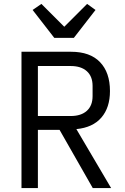

<svg xmlns="http://www.w3.org/2000/svg" viewBox="-20 -963 640 983"><path d="M258 -769 147 -912 192 -943 309 -826 426 -943 469 -912 358 -769ZM174 0H90V-698H344Q441 -698 492 -645Q543 -592 543 -497Q543 -412 499 -361Q455 -310 371 -302L549 0H455L285 -298H174ZM342 -369Q395 -369 424.5 -395.5Q454 -422 454 -471V-523Q454 -572 424.5 -598.5Q395 -625 342 -625H174V-369Z"/></svg>

Font: PlemolJP35 Console
Style: Regular
Weight: 400
Version: v2.0.3; ttfautohint (v1.8.4.7-5d5b-dirty) -l 6 -r 45 -G 200 